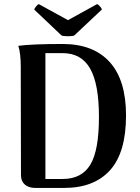

<svg xmlns="http://www.w3.org/2000/svg" viewBox="-20 -923 690 943"><path d="M83 -62 82 -560Q82 -566 82 -596Q82 -626 79 -653Q76 -680 70 -698Q139 -707 288 -707Q438 -707 518.5 -618.5Q599 -530 599 -356Q599 -174 520.5 -87Q442 0 295 0H153Q121 0 102 -16.5Q83 -33 83 -62ZM288 -44Q381 -44 423.5 -114Q466 -184 466 -348Q466 -511 422.5 -586.5Q379 -662 288 -662H203V-44ZM315 -745Q290 -745 282 -749L148 -876Q149 -881 156.5 -890.5Q164 -900 170 -903L314 -824L457 -903Q464 -900 472 -890.5Q480 -881 480 -876L345 -749Q337 -745 315 -745Z"/></svg>

Font: Arima Madurai ExtraBold
Style: Regular
Weight: 800
Designer: Joana Correia and Natanael Gama
Foundry: NDISCOVER
Version: Version 1.019